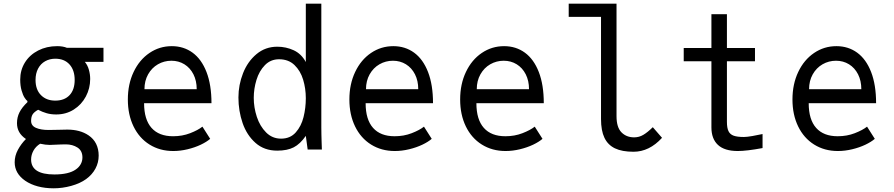

<svg xmlns="http://www.w3.org/2000/svg" viewBox="-20 -810 4840 1040"><path d="M116.5 169Q59.5 129.5 59.5 69Q59.5 34 77 1.5Q94.5 -31 120.5 -57Q95.5 -74 83.8 -95Q72 -116 72 -143Q72 -174.5 85.5 -201.5Q99 -228.5 128.5 -256.5V-263Q122.5 -266.5 113.2 -280.8Q104 -295 96.8 -320.2Q89.5 -345.5 89.5 -379Q89.5 -430.5 115.2 -471.8Q141 -513 186.8 -536.5Q232.5 -560 289.5 -560Q321 -560 342.5 -551H540.5V-475H439.5Q454.5 -457 461.5 -432Q468.5 -407 468.5 -382Q468.5 -331.5 445 -287.2Q421.5 -243 379.5 -216.5Q337.5 -190 284.5 -190Q256 -190 232.5 -196.8Q209 -203.5 186.5 -215.5Q165 -203.5 156.8 -190.5Q148.5 -177.5 148.5 -155Q148.5 -129 174.8 -117.5Q201 -106 242.5 -106L300 -107L344.5 -108Q413.5 -108 459.5 -77Q487 -58.5 500.8 -30.5Q514.5 -2.5 514.5 33Q514.5 70.5 497 103.2Q479.5 136 446.5 160Q414 183.5 366 196.8Q318 210 270.5 210Q224 210 184.8 199.5Q145.5 189 116.5 169ZM390.5 108Q408 96 417.2 79.2Q426.5 62.5 426.5 43Q426.5 6.5 399.8 -10.8Q373 -28 336.5 -28Q323 -28 310.5 -27.5Q298 -27 286.5 -26.5Q267 -25 249.5 -25Q227 -25 197.5 -31.5Q174 -17 161.2 6Q148.5 29 148.5 54Q148.5 135 274.5 135Q352.5 135 390.5 108ZM384.5 -377Q384.5 -430 356.5 -461Q328.5 -492 279.5 -492Q249 -492 224.5 -478.2Q200 -464.5 186.2 -438.2Q172.5 -412 172.5 -377Q172.5 -324.5 201.8 -294.8Q231 -265 279.5 -265Q329 -265 356.8 -294.5Q384.5 -324 384.5 -377Z M672.5 -271Q672.5 -354.5 703.8 -420.2Q735 -486 789.5 -523Q844 -560 910.5 -560Q974.5 -560 1023 -524.8Q1071.5 -489.5 1098.5 -420Q1125.5 -350.5 1125.5 -251H760.5Q760.5 -162.5 800.8 -117.2Q841 -72 917.5 -72Q967.5 -72 1010 -88.5Q1052.5 -105 1076.5 -124L1118.5 -58Q1099.5 -41.5 1067.5 -26.2Q1035.5 -11 996.2 -1.5Q957 8 918.5 8Q846 8 790 -27Q734 -62 703.2 -125.5Q672.5 -189 672.5 -271ZM908.5 -481Q869 -481 835.5 -461.8Q802 -442.5 782.2 -407.2Q762.5 -372 762.5 -327H1045.5Q1045.5 -372.5 1027.8 -407.5Q1010 -442.5 978.8 -461.8Q947.5 -481 908.5 -481Z M1271.5 -282Q1271.5 -350 1296.5 -413.5Q1321.5 -477 1369.5 -517Q1417.5 -557 1482 -557Q1529 -557 1570.8 -537.8Q1612.5 -518.5 1636.5 -474V-790H1720.5V-120Q1720.5 -100.5 1721 -81.5Q1721.5 -62.5 1722 -43.5L1723.5 0H1646.5L1636.5 -74Q1606 -30 1571 -12Q1536 6 1481.5 6Q1411.5 6 1364.2 -35.8Q1317 -77.5 1294.2 -143.2Q1271.5 -209 1271.5 -282ZM1636.5 -278Q1636.5 -330.5 1622 -378.5Q1607.5 -426.5 1575 -457.8Q1542.5 -489 1491.5 -489Q1446 -489 1415 -457.2Q1384 -425.5 1369.2 -377.2Q1354.5 -329 1354.5 -280Q1354.5 -228 1371.2 -177Q1388 -126 1421.5 -92.5Q1455 -59 1502.5 -59Q1552 -59 1582 -92.8Q1612 -126.5 1624.2 -176Q1636.5 -225.5 1636.5 -278Z M1872.5 -271Q1872.5 -354.5 1903.8 -420.2Q1935 -486 1989.5 -523Q2044 -560 2110.5 -560Q2174.5 -560 2223 -524.8Q2271.5 -489.5 2298.5 -420Q2325.5 -350.5 2325.5 -251H1960.5Q1960.5 -162.5 2000.8 -117.2Q2041 -72 2117.5 -72Q2167.5 -72 2210 -88.5Q2252.5 -105 2276.5 -124L2318.5 -58Q2299.5 -41.5 2267.5 -26.2Q2235.5 -11 2196.2 -1.5Q2157 8 2118.5 8Q2046 8 1990 -27Q1934 -62 1903.2 -125.5Q1872.5 -189 1872.5 -271ZM2108.5 -481Q2069 -481 2035.5 -461.8Q2002 -442.5 1982.2 -407.2Q1962.5 -372 1962.5 -327H2245.5Q2245.5 -372.5 2227.8 -407.5Q2210 -442.5 2178.8 -461.8Q2147.5 -481 2108.5 -481Z M2472.5 -271Q2472.5 -354.5 2503.8 -420.2Q2535 -486 2589.5 -523Q2644 -560 2710.5 -560Q2774.5 -560 2823 -524.8Q2871.5 -489.5 2898.5 -420Q2925.5 -350.5 2925.5 -251H2560.5Q2560.5 -162.5 2600.8 -117.2Q2641 -72 2717.5 -72Q2767.5 -72 2810 -88.5Q2852.5 -105 2876.5 -124L2918.5 -58Q2899.5 -41.5 2867.5 -26.2Q2835.5 -11 2796.2 -1.5Q2757 8 2718.5 8Q2646 8 2590 -27Q2534 -62 2503.2 -125.5Q2472.5 -189 2472.5 -271ZM2708.5 -481Q2669 -481 2635.5 -461.8Q2602 -442.5 2582.2 -407.2Q2562.5 -372 2562.5 -327H2845.5Q2845.5 -372.5 2827.8 -407.5Q2810 -442.5 2778.8 -461.8Q2747.5 -481 2708.5 -481Z M3235.5 -165.5V-718.5H3060.5V-790H3319.5V-180.5Q3319.5 -120.5 3346.2 -93.2Q3373 -66 3415 -66Q3442 -66 3465 -79.8Q3488 -93.5 3516 -121L3566 -63.5Q3497 12 3411.5 12Q3349.5 12 3311 -6.5Q3272.5 -25 3254 -63.8Q3235.5 -102.5 3235.5 -165.5Z M3833.5 -120V-478H3683.5V-550H3833.5V-733H3917.5V-550H4069.5V-478H3917.5V-150Q3917.5 -117 3926 -99.5Q3934.5 -82 3954 -75Q3973.5 -68 4009.5 -68Q4025.5 -68 4055.5 -73.2Q4085.5 -78.5 4110.5 -84V-8Q4024 8 3976.5 8Q3904.5 8 3869 -25Q3833.5 -58 3833.5 -120Z M4272.5 -271Q4272.5 -354.5 4303.8 -420.2Q4335 -486 4389.5 -523Q4444 -560 4510.5 -560Q4574.5 -560 4623 -524.8Q4671.5 -489.5 4698.5 -420Q4725.5 -350.5 4725.5 -251H4360.5Q4360.5 -162.5 4400.8 -117.2Q4441 -72 4517.5 -72Q4567.5 -72 4610 -88.5Q4652.5 -105 4676.5 -124L4718.5 -58Q4699.5 -41.5 4667.5 -26.2Q4635.5 -11 4596.2 -1.5Q4557 8 4518.5 8Q4446 8 4390 -27Q4334 -62 4303.2 -125.5Q4272.5 -189 4272.5 -271ZM4508.5 -481Q4469 -481 4435.5 -461.8Q4402 -442.5 4382.2 -407.2Q4362.5 -372 4362.5 -327H4645.5Q4645.5 -372.5 4627.8 -407.5Q4610 -442.5 4578.8 -461.8Q4547.5 -481 4508.5 -481Z"/></svg>

Font: JuliaMono
Style: Regular
Weight: 400
Monospace: yes
Designer: cormullion
Foundry: corm
Version: Version 0.055; ttfautohint (v1.8.4)